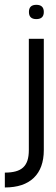

<svg xmlns="http://www.w3.org/2000/svg" viewBox="-20 -558 237 813"><path d="M133.8 -477.1Q102.5 -477.1 102.5 -507.3Q102.5 -537.6 133.8 -537.6Q165.5 -537.6 165.5 -507.3Q165.5 -477.1 133.8 -477.1ZM165.5 -393.6V77.1Q165.5 154.3 123 195.1Q80.6 235.8 0.5 235.8V172.9Q26.9 172.9 46.1 167.7Q65.4 162.6 77.9 151.1Q90.3 139.6 96.2 121.6Q102.1 103.5 102.1 77.1V-393.6Z"/></svg>

Font: Fibel Sued LRS
Style: Regular
Weight: 400
Designer: Peter Wiegel
Foundry: Peter Wiegel
Version: Version 000.000